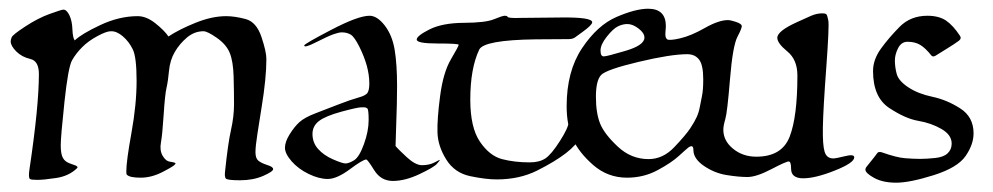

<svg xmlns="http://www.w3.org/2000/svg" viewBox="-20 -396 2218 429"><path d="M575.2 -264.2Q575.2 -221.2 564.5 -156.2L555.2 -97.2Q550.8 -69.3 550.8 -55.9Q550.8 -42.5 557.1 -37.1Q563.5 -31.7 577.1 -27.3Q590.3 -23.4 590.3 -18.1Q590.3 -12.7 567.9 -2.9Q545.4 6.8 516.4 6.8Q487.3 6.8 484.4 2.7Q481.4 -1.5 482.9 -13.2Q489.3 -75.2 496.1 -105.5Q502.9 -135.7 502.9 -163.1Q502.9 -190.4 502 -224.9Q501 -259.3 493.2 -278.1Q485.4 -296.9 464.4 -311.5Q443.4 -326.2 434.6 -326.2Q414.6 -326.2 397.9 -312.3Q381.3 -298.3 370.6 -280Q359.9 -261.7 357.7 -238.3Q355.5 -214.8 352.1 -200Q348.6 -185.1 345.7 -140.1Q342.8 -95.2 339.6 -77.6Q336.4 -60.1 343.3 -48.1Q350.1 -36.1 359.9 -34.7Q369.6 -33.2 371.3 -32Q373 -30.8 371.1 -28.8Q368.7 -24.9 343.8 -12Q318.8 1 294.4 1Q270 1 263.7 -5.4Q262.2 -6.3 262.2 -12.7Q262.2 -35.6 273.7 -99.1Q285.2 -162.6 285.2 -215.6Q285.2 -268.6 276.6 -285.9Q268.1 -303.2 254.4 -314.9Q240.7 -326.7 227.5 -326.2Q217.8 -326.2 197.8 -315.4Q177.7 -304.7 163.8 -290.8Q149.9 -276.9 141.1 -261.5Q132.3 -246.1 124 -168.2Q115.7 -90.3 115.7 -71.3Q115.7 -52.2 120.4 -43.5Q125 -34.7 136.2 -30.8Q147.5 -26.9 149.2 -26.1Q150.9 -25.4 152.6 -23.7Q154.3 -22 151.4 -19.5Q133.3 -2.4 105.5 1.7Q77.6 5.9 63.5 5.9Q49.3 5.9 46.9 3.9Q43 1 45.9 -18.1Q66.9 -158.7 66.9 -230.5Q66.9 -259.8 47.9 -264.2Q28.8 -268.6 16.4 -281Q3.9 -293.5 3.9 -303.7Q3.9 -307.1 6.1 -312.7Q8.3 -318.4 36.6 -336.9Q64.9 -355.5 91.3 -365Q117.7 -374.5 121.6 -374.5Q128.9 -374.5 135 -362.1Q141.1 -349.6 141.8 -330.3Q142.6 -311 147 -305.7Q162.1 -320.3 204.3 -340.1Q246.6 -359.9 287.6 -359.9Q307.1 -359.9 327.1 -344Q347.2 -328.1 356.4 -314.5Q379.9 -330.1 416.7 -345Q453.6 -359.9 485.4 -359.9Q504.4 -359.9 528.6 -353.5Q552.7 -347.2 564 -314Q575.2 -280.8 575.2 -264.2Z M867.2 -203.6Q867.2 -185.1 866.7 -163.1L863.8 -69.8Q868.7 -63.5 888.4 -45.2Q908.2 -26.9 922.9 -26.9Q939.5 -26.9 951.2 -33.2Q962.9 -39.6 962.9 -38.6Q962.9 -37.6 956.1 -29.8Q949.2 -22 917 -6.8Q884.8 8.3 857.9 8.3Q831.1 8.3 816.2 -15.6Q801.3 -39.6 798.3 -39.6Q791 -39.6 761.7 -17.8Q732.4 3.9 712.4 3.9Q692.9 3.9 669.7 -7.3Q646.5 -18.6 631.6 -35.6Q616.7 -52.7 616.7 -65.9Q616.7 -79.1 627.2 -95.9Q637.7 -112.8 648.9 -123Q660.2 -133.3 684.3 -142.6Q708.5 -151.9 736.1 -162.6Q763.7 -173.3 780.8 -178Q797.9 -182.6 801.5 -189.2Q805.2 -195.8 805.2 -209Q805.2 -228.5 799.6 -249Q793.9 -269.5 783 -291.5Q772 -313.5 763.7 -318.6Q755.4 -323.7 743.7 -323.7Q736.8 -323.7 724.6 -319.3Q712.4 -314.9 686 -301.5Q659.7 -288.1 659.7 -294.4Q659.7 -297.9 720 -329.3Q780.3 -360.8 805.7 -360.8Q822.8 -360.8 839.6 -339.1Q856.4 -317.4 861.8 -284.9Q867.2 -252.4 867.2 -203.6ZM803.7 -127.9Q803.7 -150.9 800.8 -153.6Q797.9 -156.2 794.4 -156.2Q791 -156.2 787.1 -156.2Q778.8 -156.2 742.9 -146.5Q707 -136.7 692.6 -125.5Q678.2 -114.3 678.2 -96.7Q678.2 -77.1 690.9 -63Q703.6 -48.8 724.4 -39.8Q745.1 -30.8 752 -30.8Q759.3 -30.8 771 -37.8Q782.7 -44.9 793.2 -74Q803.7 -103 803.7 -127.9Z M1030.8 -173.3Q1030.8 -111.3 1052.2 -79.6Q1073.7 -47.9 1101.6 -40.5Q1129.4 -33.2 1163.6 -33.2Q1185.1 -33.2 1198.5 -42Q1211.9 -50.8 1231.2 -81.1Q1250.5 -111.3 1250.5 -123.5Q1257.3 -131.8 1268.6 -134.3Q1271.5 -126.5 1279.8 -126.5Q1288.1 -126.5 1288.1 -118.7Q1288.1 -110.8 1278.6 -91.8Q1269 -72.8 1244.4 -53.7Q1219.7 -34.7 1180.2 -14.9Q1140.6 4.9 1089.8 4.9Q1065.4 4.9 1030.5 -2.4Q995.6 -9.8 977.1 -39.6Q958.5 -69.3 957.5 -99.6Q956.5 -129.4 963.4 -181.6Q970.2 -233.9 987.5 -263.4Q1004.9 -293 1004.9 -295.9Q1004.9 -298.8 958 -298.8Q911.1 -298.8 911.1 -307.6Q911.1 -315.9 939.7 -330.3Q968.3 -344.7 1016.6 -345Q1064.9 -345.2 1083.7 -353Q1102.5 -360.8 1107.7 -360.8Q1112.8 -360.8 1114.3 -358.4Q1115.7 -355 1144 -356L1231.9 -356.9Q1303.2 -357.9 1303.2 -346.2Q1303.2 -340.3 1281.7 -324.7L1267.6 -314.5Q1261.2 -308.6 1251 -308.6L1177.2 -308.1Q1061.5 -306.6 1050.8 -285.2Q1030.8 -243.2 1030.8 -173.3Z M1888.7 -44.4Q1888.7 -32.2 1845.2 -14.9Q1801.8 2.4 1774.7 2.4Q1747.6 2.4 1747.6 -19Q1747.6 -35.2 1742.2 -35.2Q1736.3 -35.2 1703.1 -17.8Q1669.9 -0.5 1650.1 -0.5Q1630.4 -0.5 1603.3 -4.9Q1576.2 -9.3 1552.7 -25.4Q1529.3 -41.5 1529.3 -61Q1529.3 -74.2 1518.1 -66.4Q1513.7 -63 1496.8 -47.6Q1480 -32.2 1449 -15.6Q1418 1 1380.9 1Q1337.9 1 1305.4 -27.3Q1272.9 -55.7 1259.5 -86.2Q1246.1 -116.7 1246.1 -158.7Q1246.1 -236.8 1280.5 -288.3Q1314.9 -339.8 1357.7 -358.2Q1400.4 -376.5 1428.2 -376.5Q1467.8 -376.5 1467.8 -337.4Q1467.8 -334.5 1466.8 -323.2Q1465.8 -312 1470.5 -308.3Q1475.1 -304.7 1499.5 -310.3Q1523.9 -315.9 1554.9 -333.5Q1585.9 -351.1 1606.4 -351.1Q1612.3 -351.1 1624 -347.2Q1635.7 -343.3 1637.2 -338.9Q1638.7 -334.5 1627.9 -314.2Q1617.2 -293.9 1611.1 -219.2Q1605 -144.5 1600.6 -129.9Q1596.2 -115.2 1596.2 -106Q1596.2 -81.5 1617.9 -63.7Q1639.6 -45.9 1669.9 -45.9Q1727.1 -45.9 1744.4 -90.6Q1761.7 -135.3 1761.7 -227.1Q1761.7 -262.7 1739.3 -281Q1716.8 -299.3 1716.8 -311.5Q1716.8 -326.7 1761.2 -346.7L1792.5 -360.8Q1805.2 -366.2 1817.4 -366.2Q1823.7 -366.2 1826.2 -364.3Q1828.6 -362.3 1830.8 -350.1Q1833 -337.9 1826.2 -244.9Q1819.3 -151.9 1818.6 -111.8Q1817.9 -71.8 1822.5 -56.9Q1827.1 -42 1841.8 -42Q1847.7 -42 1868.2 -47.1Q1888.7 -52.2 1888.7 -44.4ZM1551.3 -218.8Q1551.3 -251 1542 -262.9Q1532.7 -274.9 1515.6 -274.9Q1479 -274.9 1407 -257.8Q1335 -240.7 1323.2 -228.5Q1311.5 -216.3 1311.5 -179.7Q1311.5 -143.1 1321 -119.6Q1330.6 -96.2 1360.4 -68.4Q1390.1 -40.5 1429.2 -40.5Q1461.4 -40.5 1486.8 -67.4Q1512.2 -94.2 1522 -108.9Q1531.7 -123.5 1536.6 -134.3Q1541.5 -145 1543.7 -157.2Q1545.9 -169.4 1548.6 -182.1Q1551.3 -194.8 1551.3 -218.8ZM1419.9 -312Q1419.9 -322.3 1406.7 -332.3Q1393.6 -342.3 1381.8 -342.3Q1371.6 -342.3 1360.8 -337.2Q1350.1 -332 1335.9 -314.2Q1321.8 -296.4 1321.8 -283.2Q1321.8 -270 1328.9 -270Q1335.9 -270 1377.9 -282.5Q1419.9 -294.9 1419.9 -312Z M2155.3 -98.1Q2155.3 -73.2 2137.5 -47.4Q2119.6 -21.5 2066.2 -4.6Q2012.7 12.2 1982.4 12.2Q1952.6 12.2 1933.1 1.5Q1913.6 -9.3 1913.6 -17.1Q1913.6 -19.5 1915.5 -22.5Q1939.5 -52.2 1940.4 -54.2Q1942.9 -57.6 1950.2 -55.7Q1983.4 -43.9 2002.2 -42.5Q2021 -41 2036.1 -41Q2050.8 -41 2069.6 -43Q2088.4 -44.9 2097.4 -53.5Q2106.4 -62 2106.4 -75.2Q2106.4 -94.7 2083.5 -107.9Q2060.5 -121.1 2031.7 -126Q2002.9 -130.9 1966.8 -154.8Q1930.7 -178.7 1930.7 -237.3Q1930.7 -262.7 1948.2 -287.1Q1965.8 -311.5 1990.2 -336.2Q2014.6 -360.8 2052.2 -360.8Q2078.1 -360.8 2094 -349.9Q2109.9 -338.9 2125 -315.9Q2126.5 -313.5 2126.5 -311.5Q2126.5 -308.1 2122.1 -304.7Q2112.3 -297.4 2095.9 -287.4Q2079.6 -277.3 2070.3 -271.5Q2064.5 -268.1 2061 -272Q2047.9 -288.6 2036.1 -295.7Q2024.4 -302.7 2007.8 -302.7Q1994.1 -302.7 1986.8 -288.6Q1979.5 -274.4 1979.5 -260.7Q1979.5 -246.1 1983.6 -230.7Q1987.8 -215.3 2009.5 -200.9Q2031.2 -186.5 2063.5 -179.7Q2095.7 -172.9 2125.5 -153.8Q2155.3 -134.8 2155.3 -98.1Z"/></svg>

Font: Eadui
Style: Medium
Weight: 500
Designer: Peter S. Baker
Version: Version 1.1